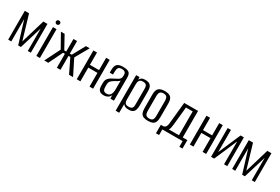

<svg xmlns="http://www.w3.org/2000/svg" viewBox="77 -1683 4166 2856"><g transform="rotate(30 2160.0 -254.5)"><path d="M42.1 0V-495H114.9L237.4 -81.9L360.5 -495H431.2V0H378.8V-385.8L260.2 0H214.1L95.2 -385.8V0Z M525.8 0V-495H587.1V0ZM556.5 -556.4Q541.9 -556.4 531.5 -566.6Q521 -576.9 521 -591.1Q521 -605.5 531.5 -615.4Q541.9 -625.3 556.5 -625.3Q571.3 -625.3 581.9 -615.4Q592.6 -605.5 592.6 -591.2Q592.6 -576.9 581.9 -566.6Q571.3 -556.4 556.5 -556.4Z M661.5 0 793 -262.3 662.1 -495H725.7L844.6 -278.8H878.1V-494.3H940.1V-278.8H973.2L1091.8 -495H1156.8L1025.2 -262.3L1156.6 0H1087.9L971.1 -239.5H940.1V0H878.1V-239.5H846.4L730.3 0Z M1220.1 0V-495H1282.1V-283.8H1439.2V-495H1500.6V0H1439.2V-235.9H1282.1V0Z M1685.6 7.3Q1662.6 7.3 1639.2 0.9Q1615.8 -5.6 1599.6 -29.1Q1583.3 -52.6 1583.3 -102.5V-150.8Q1583.3 -201.2 1613.5 -231.7Q1643.6 -262.2 1696.9 -286.4Q1730.9 -302.8 1752.7 -315.7Q1774.4 -328.5 1785.3 -344.9Q1796.1 -361.4 1796.1 -387.8V-409.1Q1796.1 -433.5 1786.1 -446.1Q1776 -458.7 1759.7 -463.7Q1743.4 -468.6 1725 -468.6Q1680.1 -468.6 1665.9 -444.3Q1651.7 -420.1 1651.7 -372.3V-330.3H1595.5V-378Q1595.5 -415 1605.4 -443.5Q1615.3 -472 1643.3 -488.5Q1671.2 -505 1725 -505Q1782.3 -505 1810.7 -492.2Q1839.1 -479.3 1848.7 -455.2Q1858.3 -431.2 1858.3 -398.1V0H1797L1796.3 -61.8Q1784.2 -27.6 1753 -10.1Q1721.9 7.3 1685.6 7.3ZM1708.6 -35.3Q1754.1 -35.3 1774.7 -67Q1795.4 -98.6 1795.4 -152.1V-310.1Q1784.9 -294 1761.8 -280.9Q1738.8 -267.7 1715.3 -254.6Q1681.2 -234.8 1662.6 -213.6Q1643.9 -192.3 1643.9 -154.4V-115.5Q1643.9 -78.7 1653.8 -61.7Q1663.7 -44.6 1679 -40Q1694.2 -35.3 1708.6 -35.3Z M1954.8 116V-495H2012.5L2014.6 -451.5Q2024.4 -471.9 2044.4 -487.1Q2064.5 -502.3 2110 -502.3Q2157.1 -502.3 2182.2 -486.2Q2207.4 -470.2 2217 -442.3Q2226.7 -414.4 2226.7 -377.5V-133.3Q2226.7 -91.6 2217.8 -59.9Q2208.8 -28.3 2183.8 -10.8Q2158.8 6.7 2110.3 6.7Q2072 6.7 2049.4 -5.2Q2026.8 -17.2 2016.1 -34.6V116ZM2090.7 -30.9Q2119 -30.9 2134.1 -38.8Q2149.2 -46.7 2155.9 -60.2Q2162.7 -73.6 2163.7 -90.5Q2164.7 -107.4 2164.7 -125.7V-367.3Q2164.7 -385.6 2163.7 -402.5Q2162.7 -419.4 2155.9 -433.2Q2149.2 -447 2134.1 -454.9Q2119 -462.8 2090.7 -462.8Q2062.8 -462.8 2047.7 -452.7Q2032.6 -442.6 2025.8 -426.4Q2019.1 -410.3 2017.9 -391.3Q2016.8 -372.2 2016.8 -355.2V-119.3Q2016.8 -94.7 2021.3 -74.6Q2025.8 -54.4 2041.5 -42.6Q2057.3 -30.9 2090.7 -30.9Z M2444.3 7.3Q2397.7 7.3 2367.3 -5.3Q2336.8 -17.8 2322.2 -49.8Q2307.7 -81.7 2307.7 -138V-369.4Q2307.7 -441.2 2339.5 -472.2Q2371.3 -503.3 2444.3 -503.3Q2517.4 -503.3 2548.5 -472.9Q2579.6 -442.6 2579.6 -369.4V-138.2Q2579.6 -82.5 2565.7 -50.5Q2551.8 -18.6 2522.1 -5.6Q2492.3 7.3 2444.3 7.3ZM2444.3 -32.2Q2484.4 -32.2 2501 -52.2Q2517.6 -72.2 2517.6 -124.8V-371.6Q2517.6 -420.7 2501.7 -442.1Q2485.8 -463.6 2444.3 -463.6Q2404.6 -463.6 2387.1 -443.2Q2369.7 -422.8 2369.7 -371.6V-124.8Q2369.7 -72.9 2387.1 -52.5Q2404.6 -32.2 2444.3 -32.2Z M2642.1 106.9V-38.7H2687.2Q2700.1 -40.7 2711.4 -49.1Q2722.8 -57.5 2731.5 -75.3Q2740.1 -93.2 2742.7 -122.4L2780.1 -494.3H3018.4V-38.7H3097.4V106.9H3043.9V9.9H2695.6V106.9ZM2776.8 -38.7H2952.8V-448.1H2837.4L2805.7 -138.5Q2802.4 -112.9 2797.3 -82.6Q2792.2 -52.4 2776.8 -38.7Z M3162.1 0V-495H3224.1V-283.8H3381.2V-495H3442.6V0H3381.2V-235.9H3224.1V0Z M3527.1 0V-494.3H3583.3V-113.5L3748.6 -494.3H3805.3V0H3749.8V-393.9Q3707.5 -295 3665.6 -196.9Q3623.8 -98.9 3579.9 0Z M3889.1 0V-495H3961.9L4084.4 -81.9L4207.5 -495H4278.2V0H4225.8V-385.8L4107.2 0H4061.1L3942.2 -385.8V0Z"/></g></svg>

Font: Alumni Sans SC Thin
Style: Regular
Weight: 100
Designer: Robert E. Leuschke
Foundry: Robert E. Leuschke
Version: Version 1.018